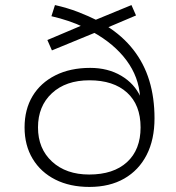

<svg xmlns="http://www.w3.org/2000/svg" viewBox="-20 -731 694 758"><path d="M333 7Q256 7 198.5 -22Q141 -51 109 -104Q77 -157 77 -228Q77 -299 108.5 -351.5Q140 -404 198.5 -433.5Q257 -463 336 -463Q406 -463 458.5 -432Q511 -401 535 -348H533Q528 -427 479.5 -492.5Q431 -558 346 -605L360 -604L185 -532L167 -573L311 -634L310 -624Q283 -637 250.5 -648Q218 -659 183 -667L197 -711Q246 -700 287.5 -684Q329 -668 367 -649L351 -650L499 -711L517 -670L399 -620L400 -629Q464 -589 506.5 -534.5Q549 -480 569.5 -412.5Q590 -345 590 -264Q590 -180 559 -119.5Q528 -59 470.5 -26Q413 7 333 7ZM332 -42Q428 -42 481.5 -91Q535 -140 535 -228Q535 -317 481.5 -365.5Q428 -414 333 -414Q240 -414 185 -363Q130 -312 130 -228Q130 -144 185.5 -93Q241 -42 332 -42Z"/></svg>

Font: Nunito Sans 7pt SemiExpanded ExtraLight
Style: Regular
Weight: 250
Width: 6
Designer: Vernon Adams
Foundry: Vernon Adams
Version: Version 3.101;gftools[0.9.27]